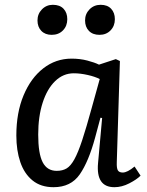

<svg xmlns="http://www.w3.org/2000/svg" viewBox="-20 -765 611 799"><path d="M466 -90Q465 -65 470.5 -56Q476 -47 491 -47Q510 -47 540 -72L565 -34Q549 -18 518 -2Q487 14 456 14Q379 14 388 -86L405 -274L398 -275L376 -193Q349 -93 312 -39.5Q275 14 203 14Q150 14 115.5 -14Q81 -42 64.5 -90.5Q48 -139 48 -201Q48 -296 78 -368Q108 -440 160 -480.5Q212 -521 278 -521Q313 -521 343.5 -513Q374 -505 392 -496L462 -519L479 -511ZM216 -54Q240 -54 257 -64Q274 -74 289.5 -102Q305 -130 322 -181.5Q339 -233 362 -317L395 -436Q376 -446 345 -453Q314 -460 287 -460Q243 -460 209.5 -427.5Q176 -395 157.5 -337.5Q139 -280 139 -205Q139 -126 157.5 -90Q176 -54 216 -54ZM136 -680Q136 -707 154.5 -726Q173 -745 200 -745Q229 -745 244.5 -728.5Q260 -712 260 -685Q260 -657 242 -638.5Q224 -620 195 -620Q168 -620 152 -636.5Q136 -653 136 -680ZM334 -680Q334 -707 352.5 -726Q371 -745 399 -745Q427 -745 442.5 -728.5Q458 -712 458 -685Q458 -657 440 -638.5Q422 -620 394 -620Q366 -620 350 -636.5Q334 -653 334 -680Z"/></svg>

Font: Literata 12pt
Style: Italic
Weight: 400
Italic angle: -2°
Designer: Latin by Veronika Burian and Jose Scaglione. Greek by Irene Vlachou. Cyrillic by Vera Evstafieva
Foundry: TypeTogether
Version: Version 3.002